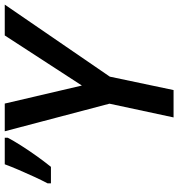

<svg xmlns="http://www.w3.org/2000/svg" viewBox="9 -763 754 812"><g transform="rotate(-90 386.0 -357.0)"><path d="M295.4 0 353.5 -271 236.8 -713.9H354L430.2 -387.7L642.1 -713.9H772.5L467.8 -269.5L411.1 0ZM16.6 -518.6V-532.7Q29.3 -556.6 44.2 -588.9Q59.1 -621.1 73.2 -654.1Q87.4 -687 97.2 -713.9H209.5V-701.2Q197.3 -677.7 177.2 -646Q157.2 -614.3 133.5 -581.1Q109.9 -547.9 86.4 -518.6Z"/></g></svg>

Font: Open Sans SemiBold
Style: Italic
Weight: 600
Italic angle: -12°
Designer: Monotype Design Team
Foundry: Monotype Imaging Inc.
Version: Version 3.003; ttfautohint (v1.8.4)